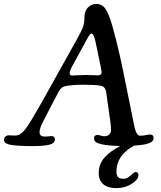

<svg xmlns="http://www.w3.org/2000/svg" viewBox="-35 -745 831 990"><path d="M267.1 -272 191.9 -127.4Q168.9 -85.4 168.9 -64Q168.9 -42 193.4 -41Q204.1 -40.5 216.3 -42Q228.5 -43.5 231.9 -43.5Q248 -42.5 248 -25.9Q248 -6.3 219.5 1Q190.9 8.3 134.8 8.3Q55.7 8.3 20.5 2Q-14.6 -4.4 -14.6 -23.9Q-14.6 -33.2 -8.1 -39.8Q-1.5 -46.4 7.8 -47.4Q13.2 -47.9 27.6 -46.6Q42 -45.4 50.8 -46.9Q73.2 -48.8 97.7 -81.5Q122.1 -114.3 176.8 -211.4L360.8 -541Q385.7 -585.4 393.1 -606.4Q400.4 -627.4 400.4 -654.8Q400.4 -687 418 -705.8Q435.5 -724.6 462.4 -724.6Q491.7 -724.6 509.3 -698.5Q526.9 -672.4 543.9 -612.3Q564.9 -539.1 582.5 -460Q600.1 -380.9 620.4 -278.1Q640.6 -175.3 650.9 -127.4Q651.9 -123.5 653.6 -114.3Q655.3 -105 656.2 -100.8Q657.2 -96.7 658.9 -88.6Q660.6 -80.6 662.1 -76.7Q663.6 -72.8 665.5 -66.9Q667.5 -61 669.7 -58.1Q671.9 -55.2 674.6 -51.8Q677.2 -48.3 680.4 -46.9Q683.6 -45.4 687.5 -45.4Q700.7 -44.9 717.3 -48.3Q733.9 -51.8 741.2 -51.3Q756.8 -49.8 756.8 -33.7Q756.8 -23.4 750.2 -16.6Q743.7 -9.8 727.1 -4.4Q706.5 2.4 655.3 5.9Q641.1 14.2 630.4 22Q619.6 29.8 606.7 42.2Q593.8 54.7 585.4 67.9Q577.1 81.1 571.3 99.9Q565.4 118.7 565.4 140.1Q565.4 158.7 573.5 167.7Q581.5 176.8 600.6 176.8Q616.2 176.8 628.2 168Q640.1 159.2 648.9 150.6Q657.7 142.1 665 142.1Q678.7 142.1 678.7 158.2Q678.7 180.2 644.3 202.6Q609.9 225.1 565.4 225.1Q521.5 225.1 497.8 205.1Q474.1 185.1 474.1 148.4Q474.1 101.1 503.2 68.1Q532.2 35.2 585 7.8Q506.8 6.8 471.2 -6.3Q449.7 -13.7 449.7 -31.7Q449.7 -47.9 466.3 -49.3Q472.2 -49.8 483.9 -45.9Q495.6 -42 504.4 -42.5Q519.5 -43 528.6 -52.2Q537.6 -61.5 537.6 -75.7Q537.6 -91.8 534.2 -115.7L512.7 -269Q510.3 -284.7 502.9 -293Q495.6 -301.3 480.5 -303.7Q450.2 -308.1 392.6 -308.1Q344.7 -308.1 305.7 -301.8Q279.8 -297.4 267.1 -272ZM405.8 -358.4Q426.8 -358.4 445.3 -357.4Q463.9 -356.4 469.7 -356.4Q488.8 -356.4 488.8 -373Q488.8 -378.4 482.4 -410.2L460 -518.1Q449.7 -571.8 436.5 -571.8Q433.6 -571.8 430.4 -569.1Q427.2 -566.4 423.6 -560.3Q419.9 -554.2 416.7 -549.1Q413.6 -543.9 408.4 -534.2Q403.3 -524.4 400.4 -519L337.4 -403.8Q324.2 -379.4 324.2 -367.2Q324.2 -355.5 338.4 -355.5Q339.8 -355.5 365.2 -356.9Q390.6 -358.4 405.8 -358.4Z"/></svg>

Font: Cooper* Medium
Style: Italic
Weight: 500
Italic angle: -7°
Designer: Owen Earl
Foundry: indestructible type*
Version: Version 0.001